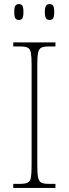

<svg xmlns="http://www.w3.org/2000/svg" viewBox="-20 -922 339 942"><path d="M45 0V-20H79Q104 -20 116 -26Q128 -32 131.5 -51Q135 -70 135 -108V-606Q135 -645 131.5 -663.5Q128 -682 116 -688Q104 -694 79 -694H45V-714H252V-694H219Q194 -694 182.5 -688Q171 -682 167 -663.5Q163 -645 163 -606V-108Q163 -70 167 -51Q171 -32 182.5 -26Q194 -20 219 -20H252V0ZM223 -824Q212 -824 206 -832Q200 -840 200 -863Q200 -886 206 -894Q212 -902 223 -902Q235 -902 240.5 -894Q246 -886 246 -863Q246 -840 240.5 -832Q235 -824 223 -824ZM72 -824Q61 -824 55.5 -832Q50 -840 50 -863Q50 -886 55.5 -894Q61 -902 72 -902Q84 -902 89.5 -894Q95 -886 95 -863Q95 -840 89.5 -832Q84 -824 72 -824Z"/></svg>

Font: Noto Serif Tamil SemiCondensed Thin
Style: Italic
Weight: 100
Width: 4
Italic angle: -12°
Designer: Indian Type Foundry, Tom Grace, and the Monotype Design Team
Foundry: Monotype Imaging Inc.
Version: Version 2.003; ttfautohint (v1.8.4.7-5d5b)